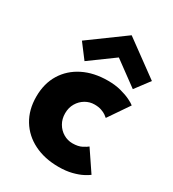

<svg xmlns="http://www.w3.org/2000/svg" viewBox="-163 -737 756 839"><g transform="rotate(30 215.0 -317.0)"><path d="M264.5 -107.5Q293 -107.5 311.5 -117.2Q330 -127 336.5 -133L406 -30Q398 -23.5 378.5 -13.2Q359 -3 329.8 4.5Q300.5 12 263 12Q192.5 12 139 -14.8Q85.5 -41.5 55.8 -90.5Q26 -139.5 26 -205.5Q26 -272 55.8 -320.5Q85.5 -369 139 -395.8Q192.5 -422.5 263 -422.5Q300 -422.5 329.2 -414.8Q358.5 -407 378.5 -397.2Q398.5 -387.5 406.5 -380.5L335.5 -276.5Q332 -280 322.8 -286.5Q313.5 -293 299 -298Q284.5 -303 264.5 -303Q240 -303 218.8 -290.5Q197.5 -278 184.5 -256Q171.5 -234 171.5 -205.5Q171.5 -177 184.5 -154.8Q197.5 -132.5 218.8 -120Q240 -107.5 264.5 -107.5ZM375 -444.5 253 -534 131 -445 76.5 -517 253 -646 429.5 -517Z"/></g></svg>

Font: League Spartan Thin
Style: Bold
Weight: 700
Version: Version 2.002